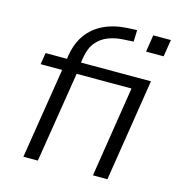

<svg xmlns="http://www.w3.org/2000/svg" viewBox="-105 -802 840 896"><g transform="rotate(15 314.5 -354.0)"><path d="M88 0 158 -438H54L63 -494H184L163 -471L169 -512Q179 -572 209 -613.5Q239 -655 287.5 -678.5Q336 -702 402 -706L448 -708L446 -652L393 -649Q358 -647 325 -634.5Q292 -622 268.5 -594Q245 -566 237 -515L232 -481L223 -494H572L494 0H424L493 -438H228L158 0ZM514 -622 527 -704H612L599 -622Z"/></g></svg>

Font: Nunito Sans 7pt Light
Style: Italic
Weight: 300
Italic angle: -9°
Designer: Vernon Adams
Foundry: Vernon Adams
Version: Version 3.101;gftools[0.9.27]